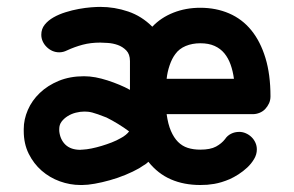

<svg xmlns="http://www.w3.org/2000/svg" viewBox="-20 -529 841 549"><path d="M171.4 -384.8Q160.6 -379.4 149.4 -379.4Q139.2 -379.4 130.1 -383.3Q121.1 -387.2 113.8 -394.3Q106.4 -401.4 102.3 -410.4Q98.1 -419.4 98.1 -429.7Q98.1 -446.3 107.9 -458.5Q117.7 -470.7 133.3 -479.5Q148.9 -488.3 167.7 -494.1Q186.5 -500 205.3 -503.4Q224.1 -506.8 240.5 -508.1Q256.8 -509.3 266.6 -509.3Q307.6 -509.3 346.4 -496.1Q385.3 -482.9 415.5 -452.6Q439.9 -478.5 475.6 -492.7Q511.2 -506.8 552.7 -506.8Q597.7 -506.8 635 -490.7Q672.4 -474.6 698.5 -442.6Q724.6 -410.6 739 -363.3Q753.4 -315.9 753.4 -253.4Q753.4 -242.7 749.3 -233.6Q745.1 -224.6 738.5 -217.5Q731.9 -210.4 722.4 -206.5Q712.9 -202.6 703.1 -202.6H456.5Q460.4 -173.8 468.8 -154.5Q477.1 -135.3 489 -123.3Q501 -111.3 516.8 -106.2Q532.7 -101.1 552.7 -101.1Q581.5 -101.1 597.7 -109.9Q613.8 -118.7 623.5 -131.3Q629.9 -141.1 640.6 -146.5Q651.4 -151.9 664.1 -151.9Q673.8 -151.9 682.9 -147.9Q691.9 -144 699 -137.2Q706.1 -130.4 710.2 -121.3Q714.4 -112.3 714.4 -101.6Q714.4 -87.4 706.5 -74.2Q698.7 -61 687 -50Q675.3 -39.1 661.9 -30.5Q648.4 -22 637.7 -17.1Q625 -11.7 613.8 -8.3Q602.5 -4.9 592.5 -3.2Q582.5 -1.5 572.8 -0.7Q563 0 552.7 0Q505.9 0 468.8 -16.1Q431.6 -32.2 404.3 -66.4Q400.4 -63 398.7 -61.5Q397 -60.1 395 -58.8Q393.1 -57.6 389.4 -55.4Q385.7 -53.2 377.9 -47.9Q360.8 -38.1 338.9 -29.1Q316.9 -20 294.2 -13.7Q271.5 -7.3 251 -3.7Q230.5 0 215.3 0H210Q180.2 0 151.1 -10.5Q122.1 -21 99.1 -41Q76.2 -61 62 -89.6Q47.9 -118.2 47.9 -154.3V-160.2Q47.9 -187.5 59.6 -214.6Q71.3 -241.7 93.8 -263.2Q116.2 -284.7 148.2 -297.9Q180.2 -311 220.2 -311Q236.3 -311 253.2 -307.9Q270 -304.7 287.4 -299.1Q304.7 -293.5 321.3 -286.6Q337.9 -279.8 351.6 -272V-354.5Q351.6 -374 341.1 -384.8Q330.6 -395.5 316.7 -400.4Q302.7 -405.3 288.3 -406.2Q273.9 -407.2 266.6 -407.2Q239.3 -407.2 216.3 -401.1Q193.4 -395 171.4 -384.8ZM325.7 -134.3Q332.5 -137.7 339.4 -143.3Q346.2 -148.9 349.1 -153.3Q334 -164.6 317.6 -174.6Q301.3 -184.6 284.7 -192.9Q270 -198.7 260.3 -202.1Q250.5 -205.6 243.7 -207.3Q236.8 -209 231.7 -209.5Q226.6 -210 221.2 -210Q209.5 -210 196.8 -206.8Q184.1 -203.6 173.6 -197Q163.1 -190.4 156.2 -181.4Q149.4 -172.4 149.4 -160.2V-154.3Q151.9 -129.9 167.2 -115.2Q182.6 -100.6 210 -100.6Q210.4 -100.6 211.4 -100.8Q212.4 -101.1 213.4 -101.1H215.8Q227.5 -101.6 241.7 -104.5Q255.9 -107.4 270.5 -111.8Q285.2 -116.2 299.6 -121.8Q314 -127.4 325.7 -134.3ZM481.4 -374.5Q471.7 -361.8 465.1 -342.5Q458.5 -323.2 456.5 -303.7H648.9Q646 -325.7 639.4 -344.2Q632.8 -362.8 621.6 -376.5Q610.4 -390.1 593.5 -397.7Q576.7 -405.3 552.7 -405.3Q529.8 -405.3 511 -397.5Q492.2 -389.6 481.4 -374.5Z"/></svg>

Font: TGL 0-17
Style: Regular
Weight: 400
Designer: Peter Wiegel
Foundry: Peter Wiegel
Version: Version 1.003 2010